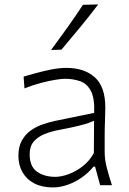

<svg xmlns="http://www.w3.org/2000/svg" viewBox="-20 -820 571 850"><path d="M225.6 -37.1Q175.8 -37.1 143.6 -60.1Q111.3 -83 111.3 -137.7Q111.3 -172.4 129.6 -193.6Q147.9 -214.8 178 -226.8Q208 -238.8 243.2 -245.1Q296.9 -255.4 326.7 -262.7Q356.4 -270 371.8 -275.6Q387.2 -281.2 396.5 -285.6L395.5 -142.6Q376 -106.9 345.5 -83.5Q314.9 -60.1 282.7 -48.6Q250.5 -37.1 225.6 -37.1ZM214.8 9.8Q245.6 9.8 278.8 -1.7Q312 -13.2 342 -34.2Q372.1 -55.2 394 -82.5H400.9L423.3 0H475.6Q461.9 -42 452.6 -78.1Q443.4 -114.3 443.4 -146V-216.8Q443.4 -251.5 444.8 -286.1Q446.3 -320.8 446.3 -343.3Q446.3 -436 399.7 -477.8Q353 -519.5 273.9 -519.5Q244.1 -519.5 209 -512.7Q173.8 -505.9 140.9 -496.8Q107.9 -487.8 84.5 -481L88.4 -428.7Q126.5 -443.8 162.1 -453.1Q197.8 -462.4 225.3 -466.8Q252.9 -471.2 267.6 -471.2Q304.7 -471.2 335 -460.4Q365.2 -449.7 382.3 -417.5Q399.4 -385.3 397 -320.3L223.6 -284.7Q197.8 -279.3 169.4 -269.5Q141.1 -259.8 116.7 -242.7Q92.3 -225.6 76.9 -198.2Q61.5 -170.9 61.5 -130.4Q61.5 -89.4 79.6 -57.6Q97.7 -25.9 131.8 -8.1Q166 9.8 214.8 9.8ZM206.1 -598.6 252 -600.1Q293.9 -649.9 335 -699.5Q376 -749 414.6 -800.3L347.2 -798.8Q314.5 -748.5 278.8 -698.7Q243.2 -648.9 206.1 -598.6Z"/></svg>

Font: Pinar-VF
Style: Regular
Weight: 300
Designer: Amin Abedi
Version: Version 3.0